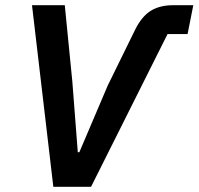

<svg xmlns="http://www.w3.org/2000/svg" viewBox="-20 -718 763 738"><path d="M330 0H185L103 -698H229L258 -405L279 -133H285L394 -389L500 -605Q525 -655 559.5 -676.5Q594 -698 646 -698H723L701 -587H624Z"/></svg>

Font: IBM Plex Sans SemiBold
Style: Italic
Weight: 600
Italic angle: -11.31°
Designer: Mike Abbink, Paul van der Laan, Pieter van Rosmalen
Foundry: Bold Monday
Version: Version 3.201